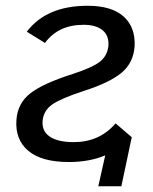

<svg xmlns="http://www.w3.org/2000/svg" viewBox="-20 -552 531 666"><path d="M269 -236Q190 -210 161 -189.5Q132 -169 128 -135Q124 -98 152 -78.5Q180 -59 236 -59Q325 -59 381 -124L437 -76L401 94H321L345 -13Q290 10 219 10Q124 10 78 -29Q32 -68 37 -136Q41 -194 85.5 -228.5Q130 -263 234 -296Q301 -318 326.5 -338Q352 -358 356 -392Q359 -428 336 -447Q313 -466 270 -466Q182 -466 136 -403L73 -442Q141 -532 284 -532Q367 -532 408.5 -495Q450 -458 447 -392Q443 -334 401.5 -299.5Q360 -265 269 -236Z"/></svg>

Font: Raleway-v4020 Medium
Style: Italic
Weight: 500
Italic angle: -12°
Designer: Matt McInerney, Pablo Impallari, Rodrigo Fuenzalida
Foundry: Matt McInerney, Pablo Impallari, Rodrigo Fuenzalida
Version: Version 4.020;PS 004.020;hotconv 1.0.88;makeotf.lib2.5.64775